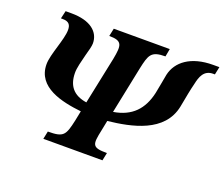

<svg xmlns="http://www.w3.org/2000/svg" viewBox="-110 -823 1156 989"><g transform="rotate(20 468.0 -328.5)"><path d="M534 0 543 -43C459 -43 459 -59 477 -144L488 -199C616 -213 787 -246 817 -398C829 -461 835 -495 844 -530C853 -573 867 -614 918 -614H927L936 -657H902C780 -657 710 -602 693 -527C689 -506 680 -454 673 -420C652 -326 599 -269 500 -253L553 -511C570 -589 577 -614 656 -614L664 -657H357L348 -614C421 -614 423 -590 408 -511L354 -252C280 -263 248 -306 247 -373C246 -402 258 -443 267 -480C275 -508 282 -534 282 -549C282 -611 230 -657 126 -657H93L83 -614H93C128 -614 138 -597 138 -570C138 -517 94 -422 94 -367C94 -240 236 -211 343 -199L332 -144C313 -58 305 -43 219 -43L210 0Z"/></g></svg>

Font: STIX Two Text
Style: Bold Italic
Weight: 700
Italic angle: -12°
Designer: Ross Mills, John Hudson & Paul Hanslow, Tiro Typeworks Ltd; with prior portions MicroPress Inc. and Coen Hoffman, Elsevi
Foundry: Tiro Typeworks Ltd
Version: Version 2.13 b171